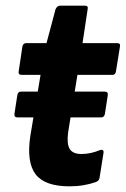

<svg xmlns="http://www.w3.org/2000/svg" viewBox="-20 -646 444 677"><path d="M42 -232Q29 -232 31 -245L41 -310Q43 -323 54 -323H114H243H349Q362 -323 360 -310L350 -245Q348 -232 336 -232ZM225 11Q138 11 105.5 -31.5Q73 -74 87 -167L123 -382H57Q43 -382 46 -395L59 -482Q62 -494 72 -494H144L176 -614Q182 -626 192 -626H280Q292 -626 289 -613L271 -494H392Q406 -494 403 -482L389 -395Q387 -382 377 -382H253L220 -178Q215 -138 226 -120.5Q237 -103 267 -103Q284 -103 300 -106.5Q316 -110 333 -117Q339 -119 342.5 -116.5Q346 -114 345 -107L331 -19Q330 -9 318 -4Q298 3 274.5 7Q251 11 225 11Z"/></svg>

Font: Sofia Sans Semi Condensed ExtraBold
Style: Italic
Weight: 800
Italic angle: -9°
Version: Version 4.100